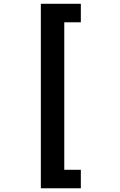

<svg xmlns="http://www.w3.org/2000/svg" viewBox="-20 -843 640 1024"><path d="M411.1 -724.1V-822.8H197.8V161.1H411.1V62.5H322.8V-724.1Z"/></svg>

Font: Roboto Mono SemiBold
Style: Regular
Weight: 600
Monospace: yes
Designer: Google
Version: Version 3.000